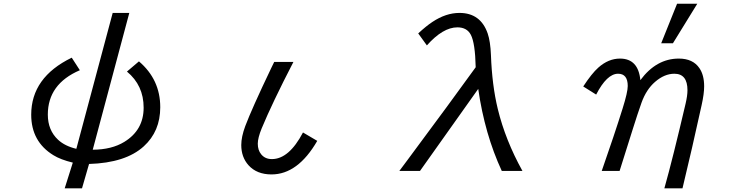

<svg xmlns="http://www.w3.org/2000/svg" viewBox="-20 -900 4040 1039"><path d="M589.8 -830.1H679.7L481.9 -89.8Q584.5 -90.3 652.8 -132.3Q757.3 -196.3 757.3 -317.4Q757.3 -438 667 -512.7L731.9 -567.9Q847.2 -469.7 847.2 -319.8Q847.2 -189 757.8 -107.9Q659.7 -18.6 461.9 -12.7L423.8 119.1H330.1L374 -20Q307.6 -36.1 269 -60.1Q148.9 -133.8 148.9 -279.3Q148.9 -481.4 368.2 -587.9L412.1 -520Q238.8 -445.8 238.8 -279.8Q238.8 -195.3 294.4 -143.6Q331.1 -109.4 393.1 -94.7Z M1696.8 -137.7Q1591.8 43.9 1449.2 43.9Q1369.6 43.9 1324.7 -5.9Q1285.6 -49.8 1285.6 -115.2Q1285.6 -159.2 1307.1 -217.3Q1342.3 -311 1447.8 -531.7L1463.9 -564.9H1567.9Q1452.6 -341.8 1396 -205.1Q1375 -153.3 1375 -122.6Q1375 -87.4 1393.1 -65.4Q1414.1 -39.1 1451.2 -39.1Q1543.9 -39.1 1619.6 -183.1Z M2252.9 24.9H2141.1L2184.1 -32.7Q2423.3 -354.5 2554.2 -536.1Q2551.3 -667.5 2527.8 -711.9Q2506.8 -752 2455.1 -752Q2377 -752 2290 -654.3L2243.2 -719.2Q2287.1 -759.8 2319.8 -781.2Q2393.1 -830.1 2466.3 -830.1Q2580.6 -830.1 2619.1 -718.8Q2633.8 -675.8 2636.7 -602.5Q2642.6 -438.5 2673.8 -310.1Q2714.8 -141.6 2807.1 24.9H2695.3Q2603 -174.3 2567.9 -418.9Z M3558.1 -666 3644 -879.9H3753.4L3621.6 -666ZM3333 24.9H3236.3Q3269.5 -70.8 3297.9 -155Q3326.2 -239.3 3349.1 -312.5Q3377 -401.4 3377 -434.6Q3377 -501 3324.7 -501Q3264.2 -501 3206.1 -388.2L3136.2 -432.1Q3182.1 -502.4 3217.8 -534.2Q3272.5 -583 3335 -583Q3434.1 -583 3445.3 -466.3Q3531.7 -583 3653.3 -583Q3730 -583 3765.1 -530.8Q3790.5 -493.7 3790.5 -432.6Q3790.5 -392.6 3776.9 -331.5Q3751 -213.4 3725.1 -100.8Q3699.2 11.7 3673.3 119.1H3575.2Q3598.6 36.1 3627.2 -78.4Q3655.8 -192.9 3689.9 -338.4Q3700.2 -382.3 3700.2 -411.6Q3700.2 -501 3629.4 -501Q3575.7 -501 3524.9 -457Q3477.5 -416 3451.7 -344.7Q3430.7 -285.6 3404.1 -200.9Q3377.4 -116.2 3342.8 -6.3Z"/></svg>

Font: BIZ UDGothic
Style: Regular
Weight: 400
Monospace: yes
Designer: TypeBank Co., Ltd.
Foundry: Morisawa Inc.
Version: Version 1.05